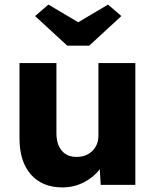

<svg xmlns="http://www.w3.org/2000/svg" viewBox="-20 -806 682 837"><path d="M252 11Q164 11 114.5 -45.5Q65 -102 65 -203V-531H226V-225Q226 -177 249 -149.5Q272 -122 314 -122Q356 -122 382.5 -148Q409 -174 409 -214V-531H570V0H419L415 -68Q388 -33 345 -11Q302 11 252 11ZM273 -607 133 -736 191 -786 321 -709 451 -786 509 -736 369 -607Z"/></svg>

Font: Lexend
Style: Bold
Weight: 700
Designer: Bonnie Shaver-Troup, Thomas Jockin
Foundry: Lexend
Version: Version 1.007; ttfautohint (v1.8.3)